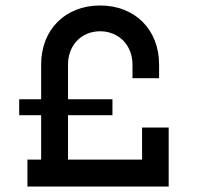

<svg xmlns="http://www.w3.org/2000/svg" viewBox="-20 -680 725 700"><path d="M80 0H595V-215H498V-98H228V-260H390V-318H228V-445C228 -514 276 -566 345 -566C414 -566 463 -514 463 -445V-395H560V-445C560 -572 472 -660 345 -660C218 -660 130 -572 130 -445V-318H50V-260H130V-98H80Z"/></svg>

Font: Grotesk 02 Mince
Style: Bold
Weight: 400
Designer: Frank Adebiaye, contributions by Jérémy Landes, Ariel Martín Pérez
Foundry: Velvetyne Type Foundry
Version: Version 3.000;Glyphs 3.1.2 (3150)